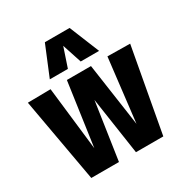

<svg xmlns="http://www.w3.org/2000/svg" viewBox="-179 -933 1035 1076"><g transform="rotate(-30 338.5 -394.5)"><path d="M104 0 7 -543 155 -545 202 -136 260 -544H416L475 -136L523 -545L669 -543L570 0H393L338 -370L283 0ZM179 -595 259 -789H419L498 -595H379L338 -720L296 -595Z"/></g></svg>

Font: Georama SemiCondensed
Style: Bold
Weight: 700
Width: 4
Designer: Jean-Baptiste Levee
Foundry: Production Type
Version: Version 1.000